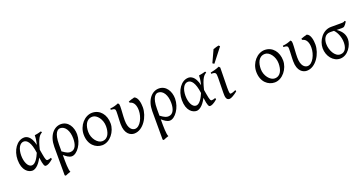

<svg xmlns="http://www.w3.org/2000/svg" viewBox="-42 -1620 5183 2731"><g transform="rotate(-20 2549.5 -254.0)"><path d="M108 -241C108 -343 148 -417 209 -417C257 -417 309 -368 330 -203C304 -142 260 -58 204 -58C146 -58 108 -144 108 -241ZM489 -469C474 -464 455 -460 438 -456L388 -447V-432C388 -389 374 -333 369 -307C336 -457 261 -469 234 -469C124 -469 39 -344 39 -201C39 -37 127 15 186 15C217 15 279 -9 339 -127C355 -1 370 15 390 15C412 15 445 3 501 -45C497 -60 497 -58 495 -67C474 -58 450 -54 439 -54C422 -54 412 -70 397 -159L385 -229C426 -403 463 -430 499 -451C494 -458 496 -459 489 -469Z M761 -418C837 -418 887 -332 887 -217C887 -128 861 -49 782 -49C759 -49 731 -54 667 -102V-203C667 -383 723 -418 761 -418ZM789 -469C683 -469 593 -367 593 -198V232C599 239 601 241 607 244L646 228L687 214C667 181 667 62 667 -35V-47C702 -17 742 15 783 15C865 15 959 -119 959 -255C959 -364 900 -469 789 -469Z M1261 -39C1194 -39 1119 -129 1119 -231C1119 -321 1150 -415 1248 -415C1315 -415 1385 -326 1385 -222C1385 -134 1357 -39 1261 -39ZM1262 -469C1149 -469 1045 -354 1045 -217C1045 -62 1145 15 1243 15C1364 15 1460 -116 1460 -237C1460 -369 1381 -469 1262 -469Z M1900 -469C1894 -467 1887 -465 1879 -462L1854 -456C1835 -450 1817 -443 1808 -439L1816 -420C1880 -408 1900 -339 1900 -280V-270C1900 -176 1842 -44 1760 -44C1721 -44 1663 -78 1663 -209C1663 -283 1672 -356 1672 -420C1672 -432 1671 -443 1669 -450L1655 -469C1619 -454 1579 -440 1528 -437V-417C1586 -414 1596 -404 1596 -367C1596 -349 1596 -332 1595 -317L1591 -228C1590 -213 1590 -197 1590 -180C1590 -25 1673 15 1729 15C1867 15 1969 -157 1969 -296C1969 -353 1957 -451 1900 -469Z M2244 -418C2320 -418 2370 -332 2370 -217C2370 -128 2344 -49 2265 -49C2242 -49 2214 -54 2150 -102V-203C2150 -383 2206 -418 2244 -418ZM2272 -469C2166 -469 2076 -367 2076 -198V232C2082 239 2084 241 2090 244L2129 228L2170 214C2150 181 2150 62 2150 -35V-47C2185 -17 2225 15 2266 15C2348 15 2442 -119 2442 -255C2442 -364 2383 -469 2272 -469Z M2594 -241C2594 -343 2634 -417 2695 -417C2743 -417 2795 -368 2816 -203C2790 -142 2746 -58 2690 -58C2632 -58 2594 -144 2594 -241ZM2975 -469C2960 -464 2941 -460 2924 -456L2874 -447V-432C2874 -389 2860 -333 2855 -307C2822 -457 2747 -469 2720 -469C2610 -469 2525 -344 2525 -201C2525 -37 2613 15 2672 15C2703 15 2765 -9 2825 -127C2841 -1 2856 15 2876 15C2898 15 2931 3 2987 -45C2983 -60 2983 -58 2981 -67C2960 -58 2936 -54 2925 -54C2908 -54 2898 -70 2883 -159L2871 -229C2912 -403 2949 -430 2985 -451C2980 -458 2982 -459 2975 -469Z M3294 -53 3289 -75C3247 -55 3221 -50 3214 -50C3198 -50 3192 -61 3192 -148L3197 -449L3181 -469C3129 -446 3073 -434 3045 -429V-410C3114 -410 3119 -397 3119 -327L3115 -99C3115 -44 3115 15 3171 15C3196 15 3243 -13 3294 -53ZM3137 -529 3298 -735 3282 -752C3273 -750 3273 -750 3262 -748L3238 -742L3216 -734C3209 -732 3202 -730 3197 -729L3112 -545C3120 -540 3129 -531 3137 -529Z M3873 -39C3806 -39 3731 -129 3731 -231C3731 -321 3762 -415 3860 -415C3927 -415 3997 -326 3997 -222C3997 -134 3969 -39 3873 -39ZM3874 -469C3761 -469 3657 -354 3657 -217C3657 -62 3757 15 3855 15C3976 15 4072 -116 4072 -237C4072 -369 3993 -469 3874 -469Z M4512 -469C4506 -467 4499 -465 4491 -462L4466 -456C4447 -450 4429 -443 4420 -439L4428 -420C4492 -408 4512 -339 4512 -280V-270C4512 -176 4454 -44 4372 -44C4333 -44 4275 -78 4275 -209C4275 -283 4284 -356 4284 -420C4284 -432 4283 -443 4281 -450L4267 -469C4231 -454 4191 -440 4140 -437V-417C4198 -414 4208 -404 4208 -367C4208 -349 4208 -332 4207 -317L4203 -228C4202 -213 4202 -197 4202 -180C4202 -25 4285 15 4341 15C4479 15 4581 -157 4581 -296C4581 -353 4569 -451 4512 -469Z M4867 -41C4784 -41 4728 -155 4728 -250C4728 -319 4759 -388 4836 -388H4860C4870 -388 4882 -388 4895 -387C4937 -345 4971 -266 4971 -186C4971 -119 4950 -41 4867 -41ZM5099 -455 5086 -469C5070 -456 5060 -454 5024 -454H4875C4745 -454 4659 -322 4659 -209C4659 -88 4741 15 4845 15C4967 15 5042 -122 5042 -207C5042 -277 5013 -330 4940 -383C4938 -384 4935 -385 4932 -386C4973 -386 4981 -385 5014 -385C5046 -385 5059 -391 5099 -455Z"/></g></svg>

Font: Temporarium
Style: Regular
Weight: 400
Version: Version 1.1